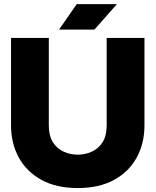

<svg xmlns="http://www.w3.org/2000/svg" viewBox="-20 -909 764 943"><path d="M219.7 -722.7V-293Q219.7 -241.7 240 -210.2Q260.3 -178.7 292.7 -164.1Q325.2 -149.4 361.8 -149.4Q398.4 -149.4 430.9 -164.1Q463.4 -178.7 483.6 -210.2Q503.9 -241.7 503.9 -293V-722.7H689.5V-293Q689.5 -205.1 651.6 -135.5Q613.8 -65.9 540.5 -25.6Q467.3 14.6 361.8 14.6Q256.3 14.6 183.3 -25.6Q110.4 -65.9 72.3 -135.5Q34.2 -205.1 34.2 -293V-722.7ZM443.8 -763.7H270L356.9 -888.7H554.2Z"/></svg>

Font: Giphurs Black
Style: Regular
Weight: 900
Version: Version 0.920; ttfautohint (v1.8.4.7-5d5b)